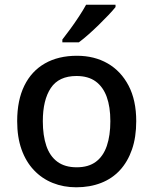

<svg xmlns="http://www.w3.org/2000/svg" viewBox="-20 -786 651 816"><path d="M559 -271Q559 -203 541 -151Q523 -99 490 -63Q457 -27 409.5 -8.5Q362 10 304 10Q250 10 204 -8.5Q158 -27 124 -63Q90 -99 71.5 -151Q53 -203 53 -271Q53 -360 83.5 -422Q114 -484 171 -516.5Q228 -549 307 -549Q381 -549 437.5 -516.5Q494 -484 526.5 -422Q559 -360 559 -271ZM162 -271Q162 -210 177 -166Q192 -122 224 -98.5Q256 -75 306 -75Q356 -75 387.5 -98.5Q419 -122 434 -166Q449 -210 449 -271Q449 -332 433.5 -374.5Q418 -417 386.5 -440Q355 -463 305 -463Q230 -463 196 -412Q162 -361 162 -271ZM471 -756Q460 -742 441 -722Q422 -702 400 -680.5Q378 -659 356 -639.5Q334 -620 315 -606H245V-618Q260 -637 279 -663Q298 -689 316 -716.5Q334 -744 346 -766H471Z"/></svg>

Font: Noto Sans Khmer Medium
Style: Regular
Weight: 500
Version: Version 2.003